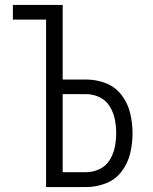

<svg xmlns="http://www.w3.org/2000/svg" viewBox="-20 -755 616 775"><path d="M166 0H328Q369 0 407.5 -15Q446 -30 471 -63Q496 -96 505.5 -136Q515 -176 515 -217Q515 -258 505.5 -298Q496 -338 471 -371Q446 -404 407.5 -419Q369 -434 328 -434H233V-735H32V-676H166ZM328 -60H233V-375H328Q356 -375 382 -362.5Q408 -350 423 -325.5Q438 -301 443.5 -273Q449 -245 449 -217Q449 -189 443.5 -161.5Q438 -134 423 -109.5Q408 -85 382 -72.5Q356 -60 328 -60Z"/></svg>

Font: Iosevka Sparkle Light
Style: Regular
Weight: 300
Designer: Belleve Invis
Foundry: Belleve Invis
Version: Version 4.5.0; ttfautohint (v1.8.3)